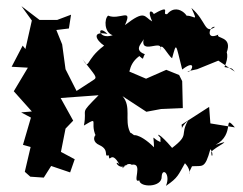

<svg xmlns="http://www.w3.org/2000/svg" viewBox="-20 -568 794 627"><path d="M504 -104C473 -117 482 -135 483 -87C433 -137 404 -128 424 -122C395 -145 408 -129 404 -138C386 -176 410 -220 380 -254L458 -203L506 -212L577 -215L575 -303L565 -323L523 -340L457 -311L389 -340C413 -311 389 -351 435 -385C452 -370 444 -377 453 -391C409 -407 454 -434 451 -447C431 -381 517 -447 503 -403C504 -440 529 -385 542 -378C557 -432 553 -427 575 -341C626 -380 605 -327 592 -335L624 -342L693 -370L747 -334C735 -345 744 -344 713 -349C744 -419 683 -420 720 -396C741 -451 683 -441 693 -455C649 -434 665 -486 682 -480C647 -455 655 -499 605 -542C631 -486 611 -525 579 -515C614 -490 566 -569 526 -522C503 -517 549 -562 473 -517C502 -515 450 -559 477 -498C450 -513 455 -538 388 -486C415 -545 370 -501 333 -517C320 -506 320 -462 348 -453C298 -436 296 -493 331 -457C278 -468 293 -437 320 -419C256 -371 274 -337 250 -374C293 -318 300 -316 284 -306L230 -271L194 -342L183 -423L164 -470L205 -475L212 -520L167 -503H109L50 -548L84 -501L63 -408L54 -419L18 -350L71 -347L25 -270L84 -204L49 -201L81 -184L55 -95L80 -88L61 -7L79 9L123 12L147 -26L209 -5L224 -48L179 -72L194 -148L219 -174L178 -248L302 -257C236 -190 266 -220 254 -158C314 -194 260 -160 307 -102C314 -161 261 -113 305 -94C340 -78 316 -54 335 -61C338 -31 342 -81 370 -31C347 -53 372 2 403 -39C354 8 392 -44 410 -30C450 -38 409 33 435 21C436 45 510 45 508 8C510 -22 538 0 522 39C562 12 562 3 584 -35C615 -2 584 18 607 -25C641 -28 649 -14 667 -81C680 -65 670 -46 670 -72C682 -88 750 -118 684 -95C750 -130 706 -199 747 -152L667 -165L663 -219L573 -161C578 -134 562 -147 594 -174C566 -126 601 -130 542 -85C501 -134 486 -135 504 -118Z"/></svg>

Font: Asimov Aggro
Style: Medium
Weight: 500
Designer: Google
Version: Version 2.000980; 2014